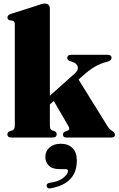

<svg xmlns="http://www.w3.org/2000/svg" viewBox="-20 -775 668 1082"><path d="M44 0Q21.5 0 21.5 -18Q21.5 -30 36 -36L50.5 -40.5Q63.5 -45 63.5 -71V-637.5Q63.5 -655.5 50.5 -658.5L35.5 -660.5Q22 -663.5 22 -676.5Q22 -689 40.5 -696.5L188.5 -743.5Q205 -749.5 214.2 -752.2Q223.5 -755 233 -755Q246.5 -755 253.8 -747.2Q261 -739.5 261 -727.5V-235.5L402 -361.5Q423 -380.5 418 -399.5Q413 -418.5 387 -426.5L371.5 -432Q359 -436.5 359 -448.5Q359 -466 380.5 -466H587Q608.5 -466 608.5 -449Q608.5 -441.5 603.8 -436.2Q599 -431 584 -427Q547.5 -418 516.8 -400.5Q486 -383 452 -352.5L422.5 -327L586 -63.5Q592.5 -53.5 598.2 -48Q604 -42.5 612 -37.5Q628 -26.5 628 -16Q628 0 606.5 0H354Q334.5 0 334.5 -17.5Q334.5 -27.5 345.5 -33L359.5 -38Q368.5 -41.5 370.2 -47.8Q372 -54 364 -67L283 -206L261 -186.5V-71Q261 -56.5 263.8 -50Q266.5 -43.5 273.5 -40.5L288 -35.5Q299.5 -30 299.5 -19Q299.5 0 276.5 0ZM316 178Q274 178 254.8 158Q235.5 138 235.5 110.5Q235.5 76.5 259.8 55.8Q284 35 321.5 35Q363.5 35 388.2 59Q413 83 413 129.5Q413 259.5 266.5 286Q247 290.5 243.5 275Q239.5 260 258 255.5Q311 248.5 337 227Q363 205.5 363 188.5Q363 178 350 178Z"/></svg>

Font: Fraunces 72pt S000 Black
Style: Regular
Weight: 900
Version: Version 1.000; ttfautohint (v1.8.3)